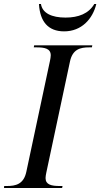

<svg xmlns="http://www.w3.org/2000/svg" viewBox="-39 -941 502 961"><path d="M282 -784C369 -784 425 -846 443 -921H433C405 -873 354 -853 289 -853C220 -853 173 -875 166 -921H156C161 -833 202 -784 282 -784ZM-19 0H272L274 -10H261C219 -10 189 -16 189 -50C189 -56 191 -70 193 -78L311 -632C324 -695 363 -704 408 -704H421L423 -714H132L130 -704H143C185 -704 215 -698 215 -664C215 -658 213 -644 211 -636L93 -82C80 -19 40 -10 -5 -10H-18Z"/></svg>

Font: Noto Serif Display
Style: Italic
Weight: 400
Italic angle: -12°
Designer: Monotype Design Team
Foundry: Monotype Imaging Inc.
Version: Version 2.009